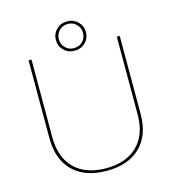

<svg xmlns="http://www.w3.org/2000/svg" viewBox="-119 -905 917 1013"><g transform="rotate(-15 340.0 -398.0)"><path d="M589 -235Q589 -118 523.5 -54Q458 10 340 10Q222 10 156.5 -54Q91 -118 91 -235V-660H107V-235Q107 -125 168.5 -64.5Q230 -4 340 -4Q450 -4 511.5 -64.5Q573 -125 573 -235V-660H589ZM422 -726Q422 -692 398.5 -669Q375 -646 340 -646Q305 -646 281.5 -669Q258 -692 258 -726Q258 -760 281.5 -783Q305 -806 340 -806Q375 -806 398.5 -783Q422 -760 422 -726ZM274 -726Q274 -698 293 -679Q312 -660 340 -660Q368 -660 387 -679Q406 -698 406 -726Q406 -754 387 -773Q368 -792 340 -792Q312 -792 293 -773Q274 -754 274 -726Z"/></g></svg>

Font: Work Sans Hairline
Style: Regular
Weight: 400
Designer: Wei Huang
Foundry: Wei Huang
Version: Version 1.032